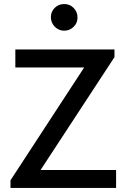

<svg xmlns="http://www.w3.org/2000/svg" viewBox="-20 -931 636 951"><path d="M547 -648 181 -89H555V0H32V-38L397 -597H56V-686H547ZM364 -844Q364 -817 344.5 -798Q325 -779 298 -779Q271 -779 251.5 -798.5Q232 -818 232 -846Q232 -873 251 -892Q270 -911 298 -911Q326 -911 345 -891.5Q364 -872 364 -844Z"/></svg>

Font: Chivo
Style: Regular
Weight: 400
Designer: Hector Gatti
Foundry: Omnibus-Type
Version: Version 1.003